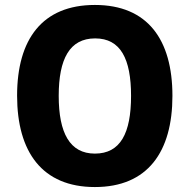

<svg xmlns="http://www.w3.org/2000/svg" viewBox="-20 -745 766 775"><path d="M676 -358C676 -585 576 -725 363 -725C151 -725 49 -587 49 -359C49 -132 150 10 363 10C576 10 676 -132 676 -358ZM217 -358C217 -507 261 -590 364 -590C467 -590 509 -507 509 -358C509 -207 466 -125 363 -125C262 -125 217 -208 217 -358Z"/></svg>

Font: Noto Sans Armenian SemiCondensed Extra
Style: Regular
Weight: 800
Width: 4
Designer: Monotype Design Team
Foundry: Monotype Imaging Inc.
Version: Version 1.901